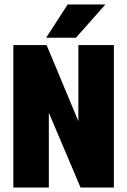

<svg xmlns="http://www.w3.org/2000/svg" viewBox="-20 -845 573 865"><path d="M333 -642H493V0H343L200 -337V0H40V-642H190L333 -299ZM188 -675 285 -825H455L322 -675Z"/></svg>

Font: Teko Variable Light
Style: Regular
Weight: 300
Designer: Manushi Parikh, Jonny Pinhorn
Foundry: Indian Type Foundry
Version: Version 3.000